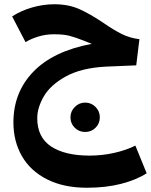

<svg xmlns="http://www.w3.org/2000/svg" viewBox="-20 -512 709 902"><path d="M669 302Q621 333 549.5 351.5Q478 370 388 370Q279 370 201 330.5Q123 291 83 221.5Q43 152 43 63Q43 -78 136.5 -175Q230 -272 411 -306Q403 -309 371 -322Q333 -337 305.5 -344Q278 -351 234 -351Q194 -351 159 -340Q124 -329 100 -314L37 -435Q79 -462 131 -477Q183 -492 235 -492Q301 -492 351 -470Q401 -448 465 -405Q514 -371 552.5 -352Q591 -333 635 -328L620 -205L478 -199Q362 -193 289.5 -153Q217 -113 186 -59.5Q155 -6 155 43Q155 133 220 176Q285 219 401 219Q459 219 515.5 206.5Q572 194 616 172ZM311 39Q311 11 331.5 -9.5Q352 -30 380 -30Q409 -30 429 -9.5Q449 11 449 39Q449 68 429 88Q409 108 380 108Q351 108 331 88Q311 68 311 39Z"/></svg>

Font: FiraGOUPP
Style: Bold
Weight: 700
Designer: bBox Type
Foundry: bBox Type GmbH
Version: Version 1.001